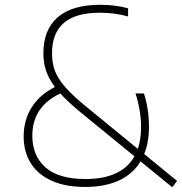

<svg xmlns="http://www.w3.org/2000/svg" viewBox="-20 -769 757 799"><path d="M696.5 10 565 -97.5Q533.5 -45 475 -18Q416.5 9 334.5 9Q251.5 9 194 -17.2Q136.5 -43.5 107.5 -90.8Q78.5 -138 78.5 -201Q78.5 -269.5 111.8 -322.2Q145 -375 208.5 -407Q183 -441 171.8 -474.2Q160.5 -507.5 160.5 -547Q160.5 -645 220 -697Q279.5 -749 397 -749Q460 -749 513 -734.5V-700.5Q458.5 -716 395.5 -716Q294 -716 245.2 -673.2Q196.5 -630.5 196.5 -547.5Q196.5 -507 208.5 -474.5Q220.5 -442 251.8 -406.2Q283 -370.5 342 -322.5L553.5 -149.5Q567 -188.5 567 -240.5Q567 -274 561 -310.2Q555 -346.5 544 -380H579Q600 -315 600 -240.5Q600 -177 580 -128L717 -16ZM539.5 -118.5 321.5 -296.5Q264 -343.5 231 -380Q114.5 -325.5 114.5 -204Q114.5 -120.5 169.5 -72.2Q224.5 -24 335.5 -24Q486.5 -24 539.5 -118.5Z"/></svg>

Font: Encode Sans Thin
Style: Regular
Weight: 250
Designer: Multiple Designers
Foundry: Impallari Type
Version: Version 2.000